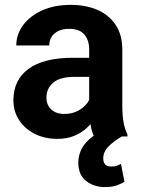

<svg xmlns="http://www.w3.org/2000/svg" viewBox="-20 -558 576 785"><path d="M344.6 -115.8V-355.3Q344.6 -393.9 324.8 -417Q304.9 -440.1 262.3 -440.1Q237.5 -440.1 219.3 -431.6Q201.2 -423.1 191.3 -407.9Q181.4 -392.7 181.4 -372.2H46.6Q46.6 -417 74.1 -454.6Q101.6 -492.3 151.8 -515.2Q202 -538.1 269.7 -538.1Q330.6 -538.1 378 -517.7Q425.4 -497.3 452.7 -456.5Q480.1 -415.7 480.1 -354.3V-126.1Q480.1 -84.5 485.4 -56.6Q490.8 -28.7 501 -8.1V0H364.3Q354.5 -20.9 349.6 -52.6Q344.6 -84.3 344.6 -115.8ZM362.9 -321.8 363.9 -243.7H283.7Q225.1 -243.7 197.5 -219.9Q169.8 -196.2 169.8 -158.3Q169.8 -129.8 189.2 -111Q208.6 -92.2 242.5 -92.2Q275.5 -92.2 299.8 -105.5Q324 -118.8 337.7 -138.1Q351.4 -157.3 352 -174.8L389.1 -117Q381.8 -97.1 368.3 -75.1Q354.8 -53.1 333.7 -33.9Q312.7 -14.7 283.1 -2.5Q253.5 9.8 213.8 9.8Q163 9.8 122.4 -10.6Q81.8 -31.1 58.3 -66.7Q34.8 -102.4 34.8 -148.1Q34.8 -231.1 96.6 -276.4Q158.4 -321.8 278.4 -321.8ZM409.4 -28.7 478.3 0Q442.4 21.1 422.3 42.1Q402.1 63.2 402.1 90.5Q402.1 104.6 409.5 113.8Q416.9 122.9 435 122.9Q449 122.9 458.5 119.3Q468 115.7 474.7 112.4L488.9 185.4Q476.7 192.8 457.4 199.9Q438.2 206.9 408.8 206.9Q363.4 206.9 331.7 181.5Q300.1 156.1 300.1 106.9Q300.1 82 310.3 58.1Q320.4 34.1 344.3 12.1Q368.2 -10 409.4 -28.7Z"/></svg>

Font: Vazirmatn
Style: Regular
Weight: 400
Designer: Saber Rastikerdar
Foundry: Saber Rastikerdar
Version: Version 33.003;September 2, 2022;FontCreator 14.0.0.2862 64-